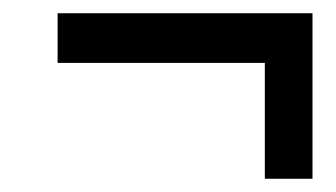

<svg xmlns="http://www.w3.org/2000/svg" viewBox="-20 -418 508 290"><path d="M380 -148H452V-398H67V-323H380Z"/></svg>

Font: Noto Serif Condensed Black
Style: Italic
Weight: 900
Width: 3
Italic angle: -12°
Designer: Monotype Design Team
Foundry: Monotype Imaging Inc.
Version: Version 2.013